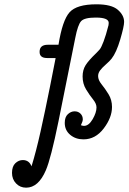

<svg xmlns="http://www.w3.org/2000/svg" viewBox="-20 -636 591 883"><path d="M35.2 159.2Q35.2 129.4 50.5 114.7Q65.9 100.1 85 100.1Q113.8 100.1 125 128.9Q146 61 166.5 -31Q187 -123 210 -238Q232.9 -353 235.8 -369.1H196.8Q161.6 -369.1 162.1 -397.9Q162.1 -430.2 200.2 -430.2H249Q267.1 -543 300 -579.6Q333 -616.2 423.8 -616.2Q492.7 -616.2 521.7 -591.1Q550.8 -565.9 550.8 -535.2Q550.8 -515.1 533 -454.6Q515.1 -394 493.2 -366.2Q484.4 -355 466.8 -339.6Q449.2 -324.2 440.2 -312Q431.2 -299.8 431.2 -286.1Q431.2 -268.1 447 -248.5Q462.9 -229 479 -202.9Q495.1 -176.8 495.1 -144Q495.1 -95.2 457 -45.2Q418.9 4.9 363.8 4.9Q327.6 4.9 302.7 -16.1Q277.8 -37.1 277.8 -70.8Q277.8 -97.7 292 -110.8Q306.2 -124 323.2 -124Q339.4 -124 350.1 -113.5Q360.8 -103 360.8 -86.9Q360.8 -78.1 352.1 -60.1Q360.8 -57.1 366.2 -57.1Q388.2 -57.1 406 -87.6Q423.8 -118.2 423.8 -142.1Q423.8 -159.2 408 -178.7Q392.1 -198.2 376 -224.6Q359.9 -251 359.9 -284.2Q359.9 -314 373.5 -335.9Q387.2 -357.9 421.9 -391.1Q434.1 -403.3 439.9 -410.6Q445.8 -418 456.3 -445.1Q466.8 -472.2 479 -520Q480 -523.9 480 -530.8Q480 -554.7 422.9 -555.2H419.9Q368.2 -555.2 353 -538.6Q337.9 -522 326.2 -461.9L249 -78.1Q213.9 93.8 190.9 147Q156.7 227.1 100.1 227.1Q72.3 227.1 53.7 207.5Q35.2 188 35.2 159.2Z"/></svg>

Font: CMU Typewriter Text
Style: Italic
Weight: 500
Italic angle: -14.04°
Version: Version 0.7.0